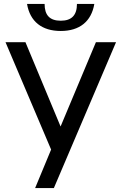

<svg xmlns="http://www.w3.org/2000/svg" viewBox="-20 -953 616 973"><path d="M117 -933C132 -844 192 -796 288 -796C383 -796 443 -844 458 -933H370C370 -876 343 -848 288 -848C232 -848 206 -876 206 -933ZM158 0H253L568 -739H466L287 -312L109 -739H8L239 -195Z"/></svg>

Font: Involve Medium
Style: Regular
Weight: 500
Designer: Stefan Peev
Foundry: Context Ltd.
Version: Version 1.001